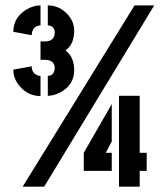

<svg xmlns="http://www.w3.org/2000/svg" viewBox="-20 -704 602 724"><path d="M160.2 -342.8V-418Q180.7 -418 185.5 -439.5Q186.5 -443.4 186.5 -446.3Q186.5 -472.7 160.2 -477.5Q155.3 -478.5 150.4 -478.5H132.8V-547.9H150.4Q179.7 -547.9 185.5 -572.3Q186.5 -577.1 186.5 -580.1Q186.5 -602.5 167 -607.4Q163.1 -608.4 160.2 -608.4V-683.6Q204.1 -683.6 235.4 -649.4Q259.8 -622.1 259.8 -586.9Q258.8 -535.2 226.6 -513.7Q258.8 -491.2 259.8 -440.4Q259.8 -381.8 205.1 -354.5Q181.6 -342.8 160.2 -342.8ZM428.7 0V-342.8H506.8V-127.9H533.2V-59.6H506.8V0ZM295.9 -59.6V-127.9L401.4 -311.5V-170.9L378.9 -127.9H401.4V-59.6ZM30.3 -441.4 99.6 -454.1Q99.6 -424.8 127.9 -418Q130.9 -417 132.8 -417V-341.8Q85 -341.8 52.7 -380.9Q30.3 -408.2 30.3 -441.4ZM30.3 -584Q30.3 -638.7 81.1 -668.9Q106.4 -683.6 132.8 -683.6V-608.4Q106.4 -606.4 100.6 -581.1Q99.6 -576.2 99.6 -571.3ZM65.4 0 487.3 -683.6H561.5L146.5 0Z"/></svg>

Font: Post No Bills Colombo ExtraBold
Style: Regular
Weight: 800
Designer: Kosala Senevirathne, Siva Puranthara, Lasantha Premarathna, Tharique Azeez
Foundry: Mooniak
Version: Version 1.220 ; ttfautohint (v1.6)